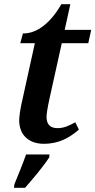

<svg xmlns="http://www.w3.org/2000/svg" viewBox="-20 -679 457 920"><path d="M190 10C265 10 315 -21 358 -58L341 -93C307 -75 286 -65 255 -65C221 -65 203 -83 203 -119C203 -132 207 -160 218 -210L276 -472H403L417 -536H290L317 -659H274C211 -549 140 -517 90 -519L77 -472H147L88 -204C76 -155 72 -116 72 -103C72 -32 118 10 190 10ZM47 221H100C139 176 184 124 216 75L217 61H105C88 109 67 160 49 204Z"/></svg>

Font: Noto Serif Semi
Style: Italic
Weight: 600
Italic angle: -12°
Designer: Monotype Design Team
Foundry: Monotype Imaging Inc.
Version: Version 1.901